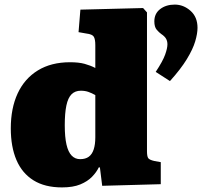

<svg xmlns="http://www.w3.org/2000/svg" viewBox="-20 -802 889 836"><path d="M250 14Q175 14 125.5 -17Q76 -48 51.5 -105.5Q27 -163 27 -243Q27 -331 57 -395.5Q87 -460 145 -495.5Q203 -531 285 -531Q323 -531 348.5 -524Q374 -517 395 -506V-605Q395 -631 388.5 -642Q382 -653 356 -656L322 -662L330 -760L603 -767L620 -748V-144Q620 -122 625 -114Q630 -106 652 -101L680 -96V0L425 7L415 -73H410Q400 -52 380.5 -32Q361 -12 329.5 1Q298 14 250 14ZM329 -109Q352 -109 366.5 -119.5Q381 -130 388 -151.5Q395 -173 395 -204V-388Q379 -397 364.5 -402Q350 -407 332 -407Q307 -407 291.5 -391.5Q276 -376 269 -342.5Q262 -309 262 -257Q262 -205 269.5 -172.5Q277 -140 292 -124.5Q307 -109 329 -109ZM720 -449 658 -489Q689 -536 699 -564Q709 -592 709 -609Q709 -623 703 -633.5Q697 -644 682 -654Q672 -661 662 -673Q652 -685 652 -709Q652 -743 677.5 -762.5Q703 -782 741 -782Q779 -782 809.5 -755Q840 -728 840 -681Q840 -656 830 -622Q820 -588 793.5 -544.5Q767 -501 720 -449Z"/></svg>

Font: Literata Black
Style: Regular
Weight: 900
Designer: Latin by Veronika Burian and Jose Scaglione. Greek by Irene Vlachou. Cyrillic by Vera Evstafieva.
Foundry: TypeTogether
Version: Version 3.103;gftools[0.9.29]